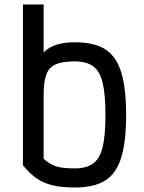

<svg xmlns="http://www.w3.org/2000/svg" viewBox="-20 -820 640 854"><path d="M312 14Q256 14 215 4.5Q174 -5 143 -26.5Q112 -48 82 -85V-800H174V-587Q198 -611 232.5 -621.5Q267 -632 312 -632Q399 -632 448.5 -600.5Q498 -569 519.5 -497.5Q541 -426 541 -308Q541 -191 519.5 -120Q498 -49 448.5 -17.5Q399 14 312 14ZM312 -71Q364 -71 394 -92.5Q424 -114 436.5 -165.5Q449 -217 449 -308Q449 -400 436.5 -452Q424 -504 394 -525.5Q364 -547 312 -547Q258 -547 228 -534Q198 -521 186 -488.5Q174 -456 174 -395V-114Q201 -89 230 -80Q259 -71 312 -71Z"/></svg>

Font: Victor Mono Thin SemiBold
Style: Regular
Weight: 600
Monospace: yes
Version: Version 1.561;gftools[0.9.30]